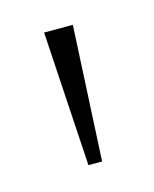

<svg xmlns="http://www.w3.org/2000/svg" viewBox="-48 -751 217 271"><g transform="rotate(-15 60.5 -615.5)"><path d="M51 -517 39 -714H81L71 -517Z"/></g></svg>

Font: Noto Serif Lao Condensed Thin
Style: Regular
Weight: 100
Width: 3
Designer: Monotype Design Team
Foundry: Monotype Imaging Inc.
Version: Version 2.003; ttfautohint (v1.8.4.7-5d5b)